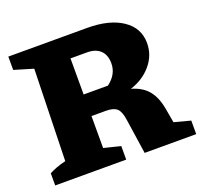

<svg xmlns="http://www.w3.org/2000/svg" viewBox="-116 -788 966 920"><g transform="rotate(-20 367.0 -328.5)"><path d="M651 -91 734 -69V0H471L445 -176Q439 -221 422 -237Q405 -253 366 -253H292V-90L377 -69V0H15V-62Q30 -70 50.5 -78Q71 -86 100 -93L112 -560L15 -589V-657H417Q530 -657 596 -612.5Q662 -568 662 -491Q662 -429 621 -380.5Q580 -332 514 -311Q568 -296 597.5 -261Q627 -226 638 -165ZM376 -547H292V-363H416Q468 -402 468 -458Q468 -501 444 -524Q420 -547 376 -547Z"/></g></svg>

Font: Piazzolla ExtraBold
Style: Regular
Weight: 800
Designer: Juan Pablo del Peral
Foundry: Huerta Tipografica
Version: Version 1.330